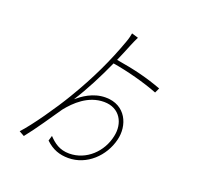

<svg xmlns="http://www.w3.org/2000/svg" viewBox="-143 -966 1243 1184"><g transform="rotate(20 478.0 -374.5)"><path d="M801 -541C707 -576 620 -598 497 -618C514 -658 531 -696 544 -730C553 -752 563 -774 571 -790L528 -803C525 -787 521 -767 513 -746C462 -603 397 -464 305 -311C248 -215 142 -62 83 1L117 20C171 -47 242 -153 284 -214C331 -273 407 -347 511 -347C616 -347 661 -259 641 -170C619 -63 529 26 416 26C353 26 315 -3 280 -40L270 -6C316 38 364 54 420 54C542 54 640 -42 668 -156C694 -257 644 -376 511 -376C427 -376 365 -328 330 -299C385 -384 439 -490 484 -590C578 -575 699 -543 786 -509Z"/></g></svg>

Font: Kinto Sans Thin
Style: Regular
Weight: 100
Designer: Authors: Ryoko NISHIZUKA  (kana & ideographs); Paul D. Hunt (Latin, Greek & Cyrillic); Wenlong ZHANG  (bopomofo); Sandol
Foundry: Adobe Systems Incorporated, ookami Inc.
Version: Version 0.001